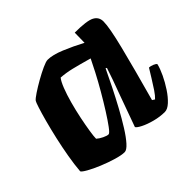

<svg xmlns="http://www.w3.org/2000/svg" viewBox="-124 -651 801 801"><g transform="rotate(-45 276.5 -250.0)"><path d="M196 0Q178 0 147.5 -9Q117 -18 85.5 -31Q54 -44 32 -56.5Q10 -69 8 -75Q11 -112 18.5 -155.5Q26 -199 36 -243Q46 -287 56 -324Q66 -361 74 -385.5Q82 -410 85 -414Q90 -421 111 -435Q132 -449 158.5 -464Q185 -479 208 -489.5Q231 -500 241 -500Q270 -500 313.5 -482Q357 -464 400 -441L401 -500Q472 -500 495.5 -487.5Q519 -475 519 -448Q519 -413 495 -317Q471 -221 430 -73L441 -66Q452 -76 465.5 -96Q479 -116 493 -139Q507 -162 517 -178Q526 -178 538 -173Q550 -168 552 -163Q547 -142 534 -114.5Q521 -87 503.5 -60.5Q486 -34 467.5 -17Q449 0 433 0Q404 0 374 -8Q344 -16 323.5 -26.5Q303 -37 300 -44L348 -177Q355 -196 361 -212.5Q367 -229 374.5 -249.5Q382 -270 392 -301L387 -304Q371 -270 350.5 -229Q330 -188 308 -147.5Q286 -107 265 -73.5Q244 -40 226 -20Q208 0 196 0ZM201 -100Q207 -100 223 -121.5Q239 -143 260.5 -177Q282 -211 304 -249Q326 -287 344 -321.5Q362 -356 372 -377Q319 -392 288 -399.5Q257 -407 227 -409Q217 -397 206 -369Q195 -341 185 -304.5Q175 -268 167.5 -231.5Q160 -195 155.5 -166Q151 -137 151 -124Q161 -115 176.5 -107.5Q192 -100 201 -100Z"/></g></svg>

Font: Texturina Black
Style: Italic
Weight: 900
Italic angle: -11°
Designer: Guillermo Torres Carreño
Foundry: Omnibus-Type
Version: Version 1.002; ttfautohint (v1.8.3)